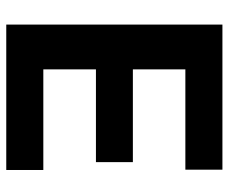

<svg xmlns="http://www.w3.org/2000/svg" viewBox="-80 -668 747 628"><g transform="rotate(90 294.0 -353.5)"><path d="M59.9 -707H534.5V-585.8H206.4V-414.1H509.8V-293.3H206.4V-121.2H535.5V0H59.9Z"/></g></svg>

Font: Pretendard GOV Variable
Style: Regular
Weight: 400
Designer: Base glyphs from Inter by Rasmus Andersson; Hangul glyphs from Noto Sans CJK(Source Han Sans) by Jang Soo-young and Kang
Foundry: Kil Hyung-jin
Version: Version 1.307;Glyphs 3.2 (3192)